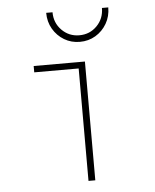

<svg xmlns="http://www.w3.org/2000/svg" viewBox="-53 -779 667 824"><g transform="rotate(-5 281.0 -367.0)"><path d="M294.9 0V-511.7H324.2V0ZM103.5 -484.4V-511.7H324.2V-484.4ZM310.5 -597.7Q273.4 -597.7 243.2 -615.7Q212.9 -633.8 194.8 -664.8Q176.8 -695.8 176.8 -734.4H204.1Q204.1 -688.5 235.1 -657.2Q266.1 -626 310.5 -626Q355.5 -626 386.2 -657.2Q417 -688.5 417 -734.4H444.3Q444.3 -695.8 426.3 -664.8Q408.2 -633.8 377.9 -615.7Q347.7 -597.7 310.5 -597.7Z"/></g></svg>

Font: Reddit Mono ExtraLight
Style: Regular
Weight: 250
Monospace: yes
Designer: Stephen Hutchings
Foundry: Reddit
Version: Version 1.014